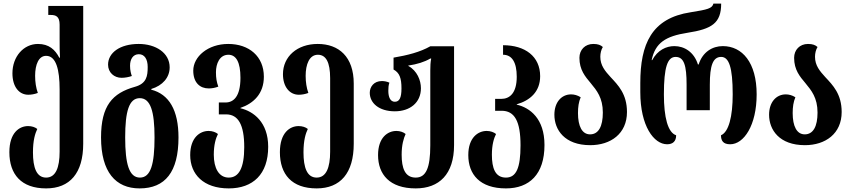

<svg xmlns="http://www.w3.org/2000/svg" viewBox="-20 -793 4730 1066"><path d="M236 253C368 253 442 168 442 5V-760H248V-710H261C290 -710 311 -702 311 -656V-579C311 -541 311 -503 313 -473H309C286 -517 252 -549 191 -549C111 -549 49 -479 49 -386C49 -311 86 -267 137 -267C153 -267 172 -270 190 -277C180 -305 175 -337 175 -372C175 -435 195 -483 236 -483C292 -483 311 -405 311 -297V49C311 138 289 193 236 193C183 193 163 138 163 53C163 -14 175 -52 187 -77C175 -87 156 -93 136 -93C88 -93 32 -57 32 52C32 175 98 253 236 253Z M755 253C897 253 971 162 971 -30C971 -182 918 -270 820 -295V-299C883 -318 922 -363 922 -419C922 -500 844 -549 750 -549C646 -549 580 -500 580 -434C580 -390 614 -361 655 -361C674 -361 695 -365 712 -371C708 -382 702 -401 702 -428C702 -465 719 -492 751 -492C782 -492 800 -465 800 -421C800 -371 794 -329 729 -311C604 -276 541 -206 541 -30C541 162 622 253 755 253ZM757 193C697 193 675 118 675 -30C675 -174 696 -248 756 -248C816 -248 838 -174 838 -30C838 118 817 193 757 193Z M1250 253C1384 253 1469 175 1469 22C1469 -115 1387 -175 1315 -192V-194C1388 -219 1445 -273 1445 -367C1445 -480 1363 -549 1247 -549C1134 -549 1053 -478 1053 -401C1053 -333 1091 -302 1139 -302C1155 -302 1174 -305 1192 -312C1183 -338 1179 -358 1179 -392C1179 -439 1199 -489 1248 -489C1291 -489 1315 -448 1315 -361C1315 -256 1276 -224 1232 -224H1195V-158H1235C1303 -158 1336 -100 1336 24C1336 140 1306 193 1250 193C1195 193 1167 140 1167 66C1167 11 1178 -25 1190 -49C1178 -59 1159 -66 1138 -66C1091 -66 1036 -30 1036 68C1036 175 1110 253 1250 253Z M1738 253C1870 253 1944 168 1944 5V-329C1944 -478 1861 -549 1744 -549C1630 -549 1551 -479 1551 -381C1551 -311 1588 -267 1639 -267C1655 -267 1674 -270 1692 -277C1682 -305 1677 -337 1677 -372C1677 -435 1697 -489 1745 -489C1790 -489 1813 -447 1813 -359V49C1813 138 1791 193 1738 193C1685 193 1665 138 1665 53C1665 -14 1677 -52 1689 -77C1677 -87 1658 -93 1638 -93C1590 -93 1534 -57 1534 52C1534 175 1600 253 1738 253Z M2288 253C2418 253 2501 175 2501 12V-536H2369C2313 -504 2242 -486 2165 -473V-407C2198 -389 2209 -360 2209 -302C2209 -251 2198 -228 2172 -228C2147 -228 2136 -254 2136 -289C2136 -304 2137 -321 2142 -334C2127 -341 2112 -343 2100 -343C2056 -343 2033 -311 2033 -278C2033 -221 2084 -175 2172 -175C2256 -175 2317 -223 2317 -303C2317 -347 2296 -400 2247 -427V-429C2295 -436 2337 -449 2369 -468H2374C2370 -448 2369 -427 2369 -401V14C2369 140 2345 193 2288 193C2228 193 2210 140 2210 66C2210 11 2221 -25 2232 -49C2221 -59 2201 -66 2181 -66C2133 -66 2079 -30 2079 68C2079 175 2143 253 2288 253Z M2789 253C2919 253 3003 175 3003 12C3003 -135 2922 -195 2849 -212V-214C2922 -235 2979 -283 2979 -370C2979 -480 2895 -542 2773 -542V-489C2822 -489 2849 -448 2849 -367C2849 -276 2810 -244 2763 -244H2729V-178H2765C2837 -178 2870 -120 2870 14C2870 140 2846 193 2789 193C2729 193 2711 140 2711 66C2711 11 2722 -25 2734 -49C2722 -59 2703 -66 2682 -66C2635 -66 2580 -30 2580 68C2580 175 2644 253 2789 253Z M3257 13C3371 13 3461 -51 3461 -171C3461 -271 3412 -320 3370 -365C3340 -398 3313 -429 3313 -478C3313 -497 3318 -518 3327 -532C3315 -543 3300 -549 3274 -549C3228 -549 3197 -516 3197 -472C3197 -405 3229 -368 3260 -331C3293 -291 3327 -250 3327 -168C3327 -91 3303 -47 3256 -47C3212 -47 3189 -92 3189 -165C3189 -199 3193 -227 3204 -253C3187 -264 3168 -269 3151 -269C3097 -269 3058 -225 3058 -156C3058 -72 3115 13 3257 13Z M3684 8C3716 8 3734 -9 3734 -42C3688 -57 3666 -141 3666 -269C3666 -420 3686 -477 3731 -477C3778 -477 3792 -429 3792 -323V-181H3921V-323C3921 -429 3938 -477 3984 -477C4027 -477 4048 -420 4048 -269C4048 -146 4026 -60 3983 -42C3983 -12 3995 8 4034 8C4110 8 4181 -97 4181 -269C4181 -446 4101 -537 3993 -537C3936 -537 3881 -505 3859 -435H3855C3833 -505 3779 -537 3724 -537C3679 -537 3631 -515 3601 -459H3598C3618 -555 3675 -592 3797 -611C3932 -632 3984 -664 3984 -773H3941C3934 -746 3909 -740 3815 -725C3597 -692 3535 -548 3535 -332V-281C3535 -94 3610 8 3684 8Z M4449 13C4563 13 4653 -51 4653 -171C4653 -271 4604 -320 4562 -365C4532 -398 4505 -429 4505 -478C4505 -497 4510 -518 4519 -532C4507 -543 4492 -549 4466 -549C4420 -549 4389 -516 4389 -472C4389 -405 4421 -368 4452 -331C4485 -291 4519 -250 4519 -168C4519 -91 4495 -47 4448 -47C4404 -47 4381 -92 4381 -165C4381 -199 4385 -227 4396 -253C4379 -264 4360 -269 4343 -269C4289 -269 4250 -225 4250 -156C4250 -72 4307 13 4449 13Z"/></svg>

Font: Noto Serif Georgian ExtraCondensed Bold
Style: Regular
Weight: 700
Width: 2
Designer: Monotype Design Team, Akaki Razmadze
Foundry: Google LLC
Version: Version 2.003